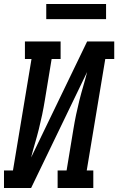

<svg xmlns="http://www.w3.org/2000/svg" viewBox="-42 -943 593 963"><path d="M-22 0V-88H23L116 -647H83V-735H262V-647H217L183 -441Q177 -404 169.5 -368Q162 -332 153 -296Q144 -260 133.5 -224.5Q123 -189 114 -153L395 -735H531V-647H486L393 -88H426V0H247V-88H292L326 -294Q332 -331 339.5 -367Q347 -403 356 -439Q365 -475 375.5 -510.5Q386 -546 395 -582L114 0ZM190 -847V-923H490V-847Z"/></svg>

Font: Iosevka Slab Semibold
Style: Italic
Weight: 600
Italic angle: -9°
Monospace: yes
Designer: Belleve Invis
Foundry: Belleve Invis
Version: Version 11.1.1; ttfautohint (v1.8.3)